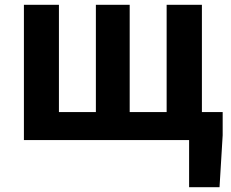

<svg xmlns="http://www.w3.org/2000/svg" viewBox="-20 -580 958 795"><path d="M816 -116V-560H670V-116H517V-560H377V-116H224V-560H79V0H763V195H889L902 -20V-116Z"/></svg>

Font: Spoqa Han Sans Neo Bold
Style: Bold
Weight: 700
Designer: [Spoqa Han Sans Neo] Dong-huui Kim  Younghwa Kang  Yujin Lee  [Noto Sans] Ryoko NISHIZUKA  (kana & ideographs); Paul D. 
Foundry: Spoqa (http://www.spoqa-han-sans.com)
Version: Version 1.000